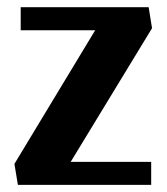

<svg xmlns="http://www.w3.org/2000/svg" viewBox="-20 -519 469 539"><path d="M30.2 0 20.5 -58.9 247.2 -434.1H38.1V-498.7H397.3L406.8 -439.8L178.4 -64.5H404.4V0Z"/></svg>

Font: Sutasoma
Style: Regular
Weight: 400
Designer: Izhar Fathurrohim, Akbar Rohmanto, Arusyal Khofiqoini
Foundry: Kiwari Kolektiv
Version: Version 1.102